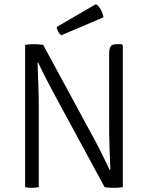

<svg xmlns="http://www.w3.org/2000/svg" viewBox="-20 -898 710 921"><path d="M232.5 -460.5Q213 -496.5 196.2 -530Q179.5 -563.5 163 -597.5H160Q161.5 -553 163.8 -496.2Q166 -439.5 166 -388V0Q146.5 3 132.5 3Q118 3 100.5 0V-683Q109 -684.5 121 -685.2Q133 -686 142.5 -686Q153.5 -686 165.8 -685.2Q178 -684.5 187 -683L436.5 -222.5Q456 -186.5 473 -151Q490 -115.5 506.5 -82.5H509.5Q507 -136 505.2 -194.8Q503.5 -253.5 503.5 -305.5V-640Q503.5 -662.5 509.8 -674.2Q516 -686 539.5 -686H563L569 -681V0Q551.5 3 526 3Q499.5 3 482 0ZM440 -878Q453.5 -870 463.2 -852Q473 -834 476.5 -815L274.5 -729Q264.5 -735.5 258.8 -747.2Q253 -759 251.5 -768.5Z"/></svg>

Font: Signika Negative SC Light
Style: Regular
Weight: 300
Designer: Anna Giedryś
Foundry: Anna Giedryś
Version: Version 2.000; ttfautohint (v1.8.3) -l 8 -r 50 -G 200 -x 9 -